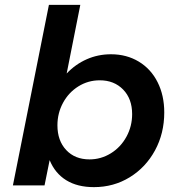

<svg xmlns="http://www.w3.org/2000/svg" viewBox="-20 -762 727 789"><path d="M655 -300Q655 -214 617 -144Q579 -74 513 -33.5Q447 7 366 7Q298 7 252 -21.5Q206 -50 184 -104L163 0H33L181 -742H310L254 -460Q290 -498 336.5 -518.5Q383 -539 436 -539Q500 -539 550 -509Q600 -479 627.5 -424.5Q655 -370 655 -300ZM216 -247Q216 -184 252 -145.5Q288 -107 348 -107Q395 -107 435.5 -132Q476 -157 499.5 -200Q523 -243 523 -293Q523 -356 486 -394Q449 -432 390 -432Q342 -432 302 -407Q262 -382 239 -339.5Q216 -297 216 -247Z"/></svg>

Font: TypoPRO Montserrat Alternates
Style: Italic
Weight: 500
Italic angle: -11.3°
Designer: Julieta Ulanovsky
Foundry: Julieta Ulanovsky
Version: Version 6.001